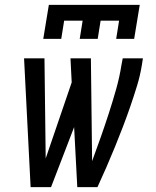

<svg xmlns="http://www.w3.org/2000/svg" viewBox="-20 -770 640 790"><path d="M106 0 79 -530H163L168 -118L275 -431L270 -530H354L359 -107Q377 -156 394.5 -205.5Q412 -255 428 -304.5Q444 -354 458 -403.5Q472 -453 480 -504L485 -530H568L564 -504Q557 -460 544 -417.5Q531 -375 516.5 -333Q502 -291 486 -249Q470 -207 453 -165.5Q436 -124 418 -82.5Q400 -41 381 0H298L285 -247L190 0ZM158 -610 181 -750H555L532 -610H458L470 -685H394L382 -610H308L320 -685H244L232 -610Z"/></svg>

Font: Iosevka Slab Extended
Style: Italic
Weight: 400
Width: 7
Italic angle: -9°
Monospace: yes
Designer: Belleve Invis
Foundry: Belleve Invis
Version: Version 11.1.0; ttfautohint (v1.8.3)